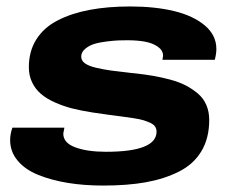

<svg xmlns="http://www.w3.org/2000/svg" viewBox="-20 -559 724 591"><path d="M297.9 12.2Q238.8 12.2 188.2 3.9Q137.7 -4.4 97.4 -20.8Q57.1 -37.1 34.2 -64.7Q11.2 -92.3 11.2 -127.9Q11.2 -146 18.1 -166H178.2Q174.8 -148.9 174.8 -147.9Q174.8 -119.1 211.7 -105.5Q248.5 -91.8 306.2 -91.8Q461.9 -91.8 461.9 -153.8Q461.9 -162.6 457.5 -169.2Q453.1 -175.8 442.9 -180.7Q432.6 -185.5 421.1 -189Q409.7 -192.4 390.4 -195.3Q371.1 -198.2 354.5 -200.4Q337.9 -202.6 311.3 -206.1Q284.7 -209.5 264.2 -212.9Q229.5 -218.3 201.9 -225.3Q174.3 -232.4 148.7 -243.9Q123 -255.4 106 -270Q88.9 -284.7 78.9 -305.4Q68.8 -326.2 68.8 -352.1Q68.8 -401.4 92 -438Q115.2 -474.6 157.7 -496.3Q200.2 -518.1 255.9 -528.6Q311.5 -539.1 380.9 -539.1Q457 -539.1 515.9 -524.9Q574.7 -510.7 610.4 -480.7Q646 -450.7 646 -408.2Q646 -393.6 641.1 -375H480Q481.9 -384.8 481.9 -387.2Q481.9 -403.8 466.1 -415Q450.2 -426.3 426.5 -430.7Q402.8 -435.1 372.1 -435.1Q357.4 -435.1 344.5 -434.6Q331.5 -434.1 308.8 -431.4Q286.1 -428.7 270.3 -423.8Q254.4 -418.9 242.2 -408.7Q230 -398.4 230 -384.8Q230 -372.6 241.2 -364.3Q252.4 -356 275.1 -350.6Q297.9 -345.2 321 -342Q344.2 -338.9 378.9 -335Q383.3 -334.5 385.5 -334.2Q387.7 -334 391.4 -333.7Q395 -333.5 397.9 -333Q428.2 -329.6 452.1 -325.4Q476.1 -321.3 503.7 -314Q531.2 -306.6 551.5 -296.1Q571.8 -285.6 588.9 -271.2Q606 -256.8 615 -236.1Q624 -215.3 624 -189.9Q624 -133.8 600.1 -93.8Q576.2 -53.7 531.2 -31Q486.3 -8.3 429.2 2Q372.1 12.2 297.9 12.2Z"/></svg>

Font: Archivo Expanded
Style: Bold Italic
Weight: 700
Width: 7
Italic angle: -10°
Designer: Hector Gatti
Foundry: Omnibus-Type
Version: Version 2.001